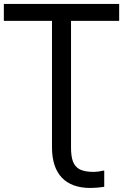

<svg xmlns="http://www.w3.org/2000/svg" viewBox="-20 -747 625 974"><path d="M584.5 -727.1H-0.5V-641.1H243.7V0C243.7 136.7 313 206.5 438 206.5C460.4 206.5 483.9 204.6 508.8 200.7V118.7H503.4C485.4 123 469.7 125 455.6 125C424.8 125 401.4 120.6 384.8 112.3C351.6 94.7 340.3 60.5 340.3 0V-641.1H584.5Z"/></svg>

Font: SG Kara
Style: Regular
Weight: 400
Designer: Damoon Khanjanzadeh
Version: Version 1.000